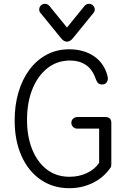

<svg xmlns="http://www.w3.org/2000/svg" viewBox="-20 -974 662 1009"><path d="M344 15Q259 15 194 -29.5Q129 -74 93 -154.5Q57 -235 57 -341Q57 -421 77 -489Q97 -557 134.5 -607.5Q172 -658 225 -686.5Q278 -715 345 -715Q382 -715 415.5 -705.5Q449 -696 475.5 -677.5Q502 -659 520 -632Q538 -605 546 -570Q549 -554 541 -542Q533 -530 516 -530Q504 -530 496.5 -536.5Q489 -543 484 -557Q466 -610 431 -633Q396 -656 349 -656Q280 -656 229 -615.5Q178 -575 150 -505Q122 -435 122 -344Q122 -257 149 -189.5Q176 -122 226 -83.5Q276 -45 345 -45Q395 -45 436.5 -64.5Q478 -84 501 -118V-298H386Q373 -298 364 -307Q355 -316 355 -329Q355 -342 364.5 -350.5Q374 -359 388 -359H534Q549 -359 557 -351.5Q565 -344 565 -328V-112Q565 -104 564 -100Q563 -96 560 -92Q526 -42 469 -13.5Q412 15 344 15ZM216 -954Q223 -954 230 -950.5Q237 -947 242 -940L351 -806H313L422 -940Q427 -947 433.5 -950.5Q440 -954 448 -954Q460 -954 469 -945Q478 -936 478 -924Q478 -919 476.5 -915Q475 -911 472 -907L363 -773Q356 -764 347.5 -759.5Q339 -755 332 -755Q324 -755 316 -759.5Q308 -764 301 -773L192 -907Q189 -910 187.5 -914.5Q186 -919 186 -924Q186 -936 194.5 -945Q203 -954 216 -954Z"/></svg>

Font: National Park Light
Style: Regular
Weight: 300
Designer: Andrea Herstowski, Ben Hoepner
Version: Version 1.009